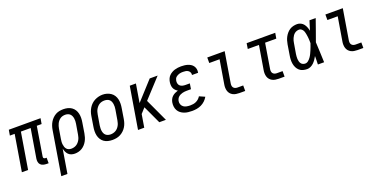

<svg xmlns="http://www.w3.org/2000/svg" viewBox="-18 -1314 4535 2291"><g transform="rotate(-20 2250.0 -168.0)"><path d="M364 8Q343 8 323 2.5Q303 -3 289 -17Q275 -31 271.5 -51.5Q268 -72 271 -93L332 -460H208L132 0H53L129 -460H68L80 -530H483L471 -460H410L350 -93Q349 -87 349.5 -81Q350 -75 354 -70.5Q358 -66 363.5 -64Q369 -62 375 -62H390V8Z M479 205 570 -349Q574 -374 582 -398Q590 -422 603 -444Q616 -466 635 -485Q654 -504 677 -516.5Q700 -529 724.5 -533.5Q749 -538 774 -538Q802 -538 829 -531.5Q856 -525 878 -509.5Q900 -494 914 -471.5Q928 -449 934 -422.5Q940 -396 939.5 -367.5Q939 -339 934 -311L913 -181Q909 -157 902 -134Q895 -111 883.5 -89.5Q872 -68 855 -49Q838 -30 817 -17Q796 -4 772 2Q748 8 725 8Q702 8 680.5 1Q659 -6 644 -21.5Q629 -37 620 -57Q611 -77 607 -99L557 205ZM705 -62Q721 -62 737.5 -66Q754 -70 769 -79Q784 -88 795.5 -101Q807 -114 815.5 -129Q824 -144 828.5 -160Q833 -176 836 -192L858 -322Q861 -339 861.5 -356.5Q862 -374 859.5 -390Q857 -406 850.5 -421Q844 -436 832.5 -447Q821 -458 805 -463Q789 -468 772 -468Q757 -468 740.5 -464Q724 -460 710 -450.5Q696 -441 685 -428Q674 -415 666.5 -400Q659 -385 654.5 -369.5Q650 -354 647 -338L627 -217Q624 -200 622.5 -182Q621 -164 623 -147.5Q625 -131 630 -115Q635 -99 645.5 -86.5Q656 -74 672 -68Q688 -62 705 -62Z M1202 8Q1174 8 1146.5 1.5Q1119 -5 1097.5 -20Q1076 -35 1061.5 -58Q1047 -81 1041 -107.5Q1035 -134 1035.5 -162.5Q1036 -191 1041 -219L1062 -349Q1066 -374 1074.5 -398.5Q1083 -423 1097 -445.5Q1111 -468 1130.5 -486.5Q1150 -505 1174 -517Q1198 -529 1223 -535Q1248 -541 1273 -541Q1302 -541 1328.5 -533Q1355 -525 1377 -510Q1399 -495 1413.5 -472Q1428 -449 1434 -422.5Q1440 -396 1439.5 -367.5Q1439 -339 1434 -311L1413 -181Q1409 -156 1401 -131.5Q1393 -107 1379 -84.5Q1365 -62 1345 -43.5Q1325 -25 1301.5 -13Q1278 -1 1252.5 3.5Q1227 8 1202 8ZM1204 -62Q1220 -62 1236.5 -66Q1253 -70 1268 -78.5Q1283 -87 1295 -100Q1307 -113 1315.5 -128.5Q1324 -144 1328.5 -160Q1333 -176 1336 -192L1358 -322Q1361 -339 1361.5 -356.5Q1362 -374 1359.5 -390.5Q1357 -407 1350.5 -422.5Q1344 -438 1331.5 -448.5Q1319 -459 1303 -463.5Q1287 -468 1269 -468Q1253 -468 1236.5 -464Q1220 -460 1205.5 -451Q1191 -442 1179.5 -429Q1168 -416 1159.5 -401Q1151 -386 1146.5 -370Q1142 -354 1139 -338L1117 -208Q1115 -191 1114 -173.5Q1113 -156 1115.5 -139.5Q1118 -123 1124.5 -108Q1131 -93 1143 -82.5Q1155 -72 1171 -67Q1187 -62 1204 -62Z M1528 0 1616 -530H1694L1655 -295L1869 -530H1970L1748 -289L1882 0H1798L1722 -164L1692 -228L1634 -164L1607 0Z M2215 8Q2189 8 2163 5Q2137 2 2113.5 -7Q2090 -16 2070.5 -31Q2051 -46 2039 -67.5Q2027 -89 2023.5 -114.5Q2020 -140 2024 -166Q2027 -186 2036 -205.5Q2045 -225 2060.5 -239.5Q2076 -254 2095.5 -263.5Q2115 -273 2135 -279Q2119 -288 2106 -301.5Q2093 -315 2086 -332Q2079 -349 2078 -369Q2077 -389 2080 -408Q2083 -428 2091.5 -448Q2100 -468 2115 -483.5Q2130 -499 2149 -510Q2168 -521 2188 -527Q2208 -533 2228.5 -535.5Q2249 -538 2269 -538Q2290 -538 2311.5 -535.5Q2333 -533 2352.5 -527Q2372 -521 2389.5 -510Q2407 -499 2418.5 -483Q2430 -467 2435 -446.5Q2440 -426 2436 -404Q2436 -402 2435.5 -400Q2435 -398 2435 -396H2357Q2357 -397 2357 -398Q2357 -399 2358 -400Q2360 -417 2352.5 -431.5Q2345 -446 2331.5 -454.5Q2318 -463 2301.5 -465.5Q2285 -468 2269 -468Q2257 -468 2245 -467Q2233 -466 2221.5 -462.5Q2210 -459 2199 -453.5Q2188 -448 2178.5 -439.5Q2169 -431 2164 -419.5Q2159 -408 2157 -396Q2154 -378 2158.5 -360Q2163 -342 2176.5 -330.5Q2190 -319 2208 -315Q2226 -311 2245 -311H2299L2288 -241H2234Q2220 -241 2206 -239.5Q2192 -238 2178.5 -234.5Q2165 -231 2151.5 -224.5Q2138 -218 2127 -208Q2116 -198 2109.5 -184.5Q2103 -171 2101 -158Q2097 -135 2105.5 -114.5Q2114 -94 2131 -82Q2148 -70 2170.5 -66Q2193 -62 2215 -62Q2234 -62 2253 -65Q2272 -68 2290 -76.5Q2308 -85 2323 -98.5Q2338 -112 2348 -129L2418 -98Q2403 -71 2380 -49.5Q2357 -28 2329.5 -15Q2302 -2 2273 3Q2244 8 2215 8Z M2815 0Q2794 0 2773 -3.5Q2752 -7 2734 -16.5Q2716 -26 2703 -41.5Q2690 -57 2684 -76.5Q2678 -96 2677.5 -117.5Q2677 -139 2681 -160L2731 -460H2600V-530H2821L2758 -149Q2755 -134 2756 -119Q2757 -104 2765 -92.5Q2773 -81 2786.5 -75.5Q2800 -70 2815 -70H2889V0Z M3315 0Q3294 0 3273 -3.5Q3252 -7 3234 -16.5Q3216 -26 3203 -41.5Q3190 -57 3184 -76.5Q3178 -96 3177.5 -117.5Q3177 -139 3181 -160L3231 -460H3089L3100 -530H3463L3451 -460H3309L3258 -149Q3255 -134 3256 -119Q3257 -104 3265 -92.5Q3273 -81 3286.5 -75.5Q3300 -70 3315 -70H3389V0Z M3675 8Q3648 8 3622 1Q3596 -6 3577 -23Q3558 -40 3546.5 -63Q3535 -86 3530.5 -111.5Q3526 -137 3527 -164.5Q3528 -192 3533 -219L3554 -349Q3558 -373 3565 -396Q3572 -419 3583.5 -440.5Q3595 -462 3612 -481.5Q3629 -501 3650 -514Q3671 -527 3695 -532.5Q3719 -538 3743 -538Q3767 -538 3789 -527Q3811 -516 3825 -497.5Q3839 -479 3847.5 -457Q3856 -435 3861 -411Q3870 -441 3879.5 -470.5Q3889 -500 3898 -530H3977Q3952 -462 3929 -393.5Q3906 -325 3880 -257Q3884 -193 3886 -128.5Q3888 -64 3891 0H3812Q3813 -27 3813.5 -53.5Q3814 -80 3814 -107Q3803 -86 3789 -66Q3775 -46 3758 -29.5Q3741 -13 3719 -2.5Q3697 8 3675 8ZM3675 -62Q3696 -62 3714 -77Q3732 -92 3745 -110.5Q3758 -129 3767.5 -148.5Q3777 -168 3785.5 -188.5Q3794 -209 3801.5 -229Q3809 -249 3816 -270Q3816 -285 3815.5 -299.5Q3815 -314 3814 -328.5Q3813 -343 3811 -357.5Q3809 -372 3806.5 -386Q3804 -400 3800 -414Q3796 -428 3788.5 -439.5Q3781 -451 3769 -459.5Q3757 -468 3743 -468Q3727 -468 3712 -463Q3697 -458 3684.5 -448Q3672 -438 3663 -424.5Q3654 -411 3647.5 -396.5Q3641 -382 3637 -367.5Q3633 -353 3631 -338L3609 -208Q3607 -192 3605.5 -176Q3604 -160 3605 -144.5Q3606 -129 3610 -114Q3614 -99 3622.5 -87Q3631 -75 3645 -68.5Q3659 -62 3675 -62Z M4315 0Q4294 0 4273 -3.5Q4252 -7 4234 -16.5Q4216 -26 4203 -41.5Q4190 -57 4184 -76.5Q4178 -96 4177.5 -117.5Q4177 -139 4181 -160L4231 -460H4100V-530H4321L4258 -149Q4255 -134 4256 -119Q4257 -104 4265 -92.5Q4273 -81 4286.5 -75.5Q4300 -70 4315 -70H4389V0Z"/></g></svg>

Font: Iosevka Slab
Style: Italic
Weight: 400
Italic angle: -9°
Monospace: yes
Designer: Belleve Invis
Foundry: Belleve Invis
Version: Version 11.1.0; ttfautohint (v1.8.3)